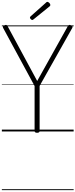

<svg xmlns="http://www.w3.org/2000/svg" viewBox="-20 -1414 812 2065"><path d="M379 14Q352 14 352 -5V-489L14 -1113Q9 -1122 12.5 -1129Q16 -1136 28 -1142Q41 -1148 48 -1146Q55 -1144 62 -1132L380 -543L708 -1130Q716 -1144 723.5 -1146Q731 -1148 743 -1142Q756 -1136 759 -1129Q762 -1122 757 -1113L406 -490V-5Q406 14 379 14ZM327 -1199Q320 -1199 311 -1208Q302 -1217 302 -1224Q302 -1226 303 -1229.5Q304 -1233 308 -1237L474 -1385Q478 -1389 481 -1391.5Q484 -1394 489 -1394Q495 -1394 503 -1388.5Q511 -1383 516 -1375.5Q521 -1368 521 -1361Q521 -1356 520 -1353Q519 -1350 514 -1346L341 -1206Q336 -1203 333.5 -1201Q331 -1199 327 -1199ZM0 621H772V631H0ZM0 -20H772V0H0ZM0 -505H772V-500H0ZM0 -1141H772V-1131H0Z"/></svg>

Font: Playwrite BR Guides
Style: Regular
Weight: 400
Designer: Veronika Burian, José Scaglione
Foundry: TypeTogether
Version: Version 1.003